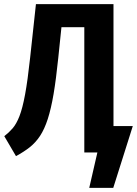

<svg xmlns="http://www.w3.org/2000/svg" viewBox="-20 -729 655 918"><path d="M614.9 -126.2 521.5 169.2H406.7L445.6 0H383.1V-599H273.8L258.5 -451.3Q248.2 -350.8 236.2 -279.7Q224.1 -208.7 208.5 -160.3Q192.8 -111.8 171.8 -79.7Q150.8 -47.7 122.3 -25.1Q93.8 -2.6 56.4 17.4L0.5 -77.9Q22.6 -94.9 40.5 -115.6Q58.5 -136.4 73.1 -173.8Q87.7 -211.3 100 -277.7Q112.3 -344.1 124.1 -453.3L151.8 -709.2H522.6V-126.2Z"/></svg>

Font: Fira Code SemiBold
Style: Regular
Weight: 600
Designer: Carrois Corporate, Edenspiekermann AG, Nikita Prokopov
Foundry: Carrois Corporate, Edenspiekermann AG, Nikita Prokopov
Version: Version 6.002